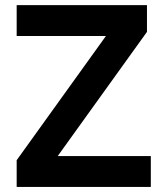

<svg xmlns="http://www.w3.org/2000/svg" viewBox="-20 -739 637 759"><path d="M561 -718.8V-613L155.5 -48.8L106.9 -122.1H576.2V0H45.9V-105.7L451.4 -669.9L500 -596.7H45.9V-718.8Z"/></svg>

Font: Min Sans VF VF
Style: Regular
Weight: 400
Designer: Jinseong-Kim, NotoSansCJK, Nunito
Foundry: Jinseong-Kim
Version: Version 1.420;Glyphs 3.1.2 (3151)